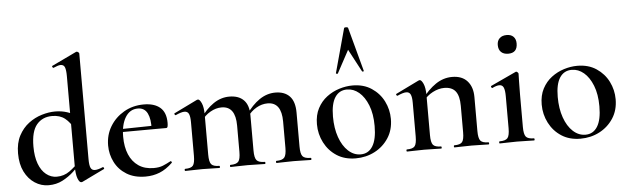

<svg xmlns="http://www.w3.org/2000/svg" viewBox="-47 -901 3553 1085"><g transform="rotate(-5 1729.0 -358.5)"><path d="M190 13Q148 13 112 -10.5Q76 -34 54.5 -77Q33 -120 33 -181Q33 -240 55 -281.5Q77 -323 111.5 -349Q146 -375 186 -387Q226 -399 262 -399Q298 -399 329 -389Q360 -379 385 -363L366 -287Q344 -330 315.5 -352.5Q287 -375 243 -375Q188 -375 155.5 -336.5Q123 -298 123 -212Q123 -155 138 -114.5Q153 -74 180 -52.5Q207 -31 240 -31Q281 -31 313 -54Q345 -77 374 -109L383 -101Q362 -77 333.5 -50.5Q305 -24 269.5 -5.5Q234 13 190 13ZM427 -714V-114Q427 -79 434 -64.5Q441 -50 458 -50Q466 -50 477.5 -53Q489 -56 503 -62Q506 -64 509 -58.5Q512 -53 509 -51L381 11Q378 12 375 12Q364 12 355 -12Q346 -36 346 -82V-592Q346 -626 340 -642Q334 -658 316 -658Q308 -658 298 -654.5Q288 -651 276 -646Q272 -644 269 -650Q266 -656 269 -657L409 -724Q411 -725 413 -725Q417 -725 422 -721Q427 -717 427 -714Z M740 12Q677 12 633 -15Q589 -42 566.5 -86.5Q544 -131 544 -181Q544 -241 573 -289Q602 -337 652 -366Q702 -395 765 -395Q824 -395 857 -367Q890 -339 890 -280Q890 -267 888 -259Q886 -251 879 -251H797Q800 -309 783.5 -342Q767 -375 729 -375Q684 -375 658.5 -333.5Q633 -292 633 -223Q633 -165 651 -122.5Q669 -80 704 -56Q739 -32 790 -32Q821 -32 842 -40.5Q863 -49 887 -62Q889 -64 892.5 -60Q896 -56 894 -53Q858 -18 820.5 -3Q783 12 740 12ZM604 -250 603 -267 825 -271V-251Z M1484 0Q1481 0 1481 -6Q1481 -12 1484 -12Q1517 -12 1529 -26Q1541 -40 1541 -81V-230Q1541 -340 1462 -340Q1429 -340 1398 -322Q1367 -304 1346 -273L1341 -285Q1378 -339 1420.5 -368Q1463 -397 1511 -397Q1563 -397 1592 -367Q1621 -337 1621 -274V-81Q1621 -40 1632.5 -26Q1644 -12 1678 -12Q1682 -12 1682 -6Q1682 0 1678 0Q1659 0 1634 -1Q1609 -2 1581 -2Q1553 -2 1528 -1Q1503 0 1484 0ZM1223 0Q1220 0 1220 -6Q1220 -12 1223 -12Q1257 -12 1268.5 -26Q1280 -40 1280 -81V-230Q1280 -340 1201 -340Q1169 -340 1137.5 -322Q1106 -304 1085 -273L1080 -285Q1117 -339 1159.5 -368Q1202 -397 1250 -397Q1303 -397 1331.5 -368Q1360 -339 1360 -282V-81Q1360 -40 1372 -26Q1384 -12 1418 -12Q1421 -12 1421 -6Q1421 0 1418 0Q1398 0 1373 -1Q1348 -2 1320 -2Q1293 -2 1267.5 -1Q1242 0 1223 0ZM966 0Q963 0 963 -6Q963 -12 966 -12Q1000 -12 1011 -26Q1022 -40 1022 -81V-272Q1022 -304 1015 -319Q1008 -334 990 -334Q981 -334 968 -330Q955 -326 940 -319Q936 -318 933.5 -323.5Q931 -329 934 -330L1065 -394Q1070 -396 1072 -396Q1082 -396 1092.5 -373Q1103 -350 1103 -306V-81Q1103 -40 1114.5 -26Q1126 -12 1160 -12Q1163 -12 1163 -6Q1163 0 1160 0Q1141 0 1116 -1Q1091 -2 1063 -2Q1036 -2 1010.5 -1Q985 0 966 0Z M1932 13Q1870 13 1825 -16Q1780 -45 1755 -93.5Q1730 -142 1730 -198Q1730 -250 1750 -288Q1770 -326 1802.5 -350.5Q1835 -375 1873.5 -387Q1912 -399 1949 -399Q2012 -399 2057 -369Q2102 -339 2125.5 -292Q2149 -245 2149 -192Q2149 -130 2119 -84Q2089 -38 2040 -12.5Q1991 13 1932 13ZM1962 -7Q2006 -7 2030 -45.5Q2054 -84 2054 -160Q2054 -229 2034.5 -278Q2015 -327 1984 -353Q1953 -379 1916 -379Q1872 -379 1848 -342.5Q1824 -306 1824 -233Q1824 -167 1842 -116Q1860 -65 1891.5 -36Q1923 -7 1962 -7ZM2020 -476Q2022 -474 2017 -472.5Q2012 -471 2010 -474L1942 -602L1873 -474Q1872 -471 1866.5 -472.5Q1861 -474 1862 -476L1930 -725Q1931 -730 1941 -730Q1951 -730 1953 -725Z M2493 0Q2490 0 2490 -6Q2490 -12 2493 -12Q2527 -12 2538 -26Q2549 -40 2549 -81V-231Q2549 -287 2528.5 -313.5Q2508 -340 2464 -340Q2432 -340 2398.5 -322.5Q2365 -305 2343 -274L2338 -286Q2377 -339 2420.5 -368.5Q2464 -398 2514 -398Q2570 -398 2600 -364.5Q2630 -331 2630 -274V-81Q2630 -40 2641.5 -26Q2653 -12 2687 -12Q2690 -12 2690 -6Q2690 0 2687 0Q2668 0 2643 -1Q2618 -2 2590 -2Q2563 -2 2537.5 -1Q2512 0 2493 0ZM2224 0Q2221 0 2221 -6Q2221 -12 2224 -12Q2258 -12 2269 -26Q2280 -40 2280 -81V-272Q2280 -304 2273 -319Q2266 -334 2248 -334Q2239 -334 2226 -330Q2213 -326 2198 -319Q2194 -318 2191.5 -323.5Q2189 -329 2192 -330L2323 -394Q2328 -396 2330 -396Q2340 -396 2350.5 -373Q2361 -350 2361 -306V-81Q2361 -40 2372.5 -26Q2384 -12 2418 -12Q2421 -12 2421 -6Q2421 0 2418 0Q2399 0 2374 -1Q2349 -2 2321 -2Q2294 -2 2268.5 -1Q2243 0 2224 0Z M2750 0Q2747 0 2747 -6Q2747 -12 2750 -12Q2784 -12 2795.5 -26Q2807 -40 2807 -81V-263Q2807 -297 2800 -312.5Q2793 -328 2776 -328Q2768 -328 2758 -325Q2748 -322 2736 -316Q2732 -315 2729.5 -321Q2727 -327 2730 -328L2874 -395Q2876 -396 2877 -396Q2881 -396 2885.5 -391.5Q2890 -387 2890 -384Q2890 -373 2889 -344Q2888 -315 2888 -264V-81Q2888 -40 2899.5 -26Q2911 -12 2945 -12Q2948 -12 2948 -6Q2948 0 2945 0Q2925 0 2900 -1Q2875 -2 2847 -2Q2820 -2 2794.5 -1Q2769 0 2750 0ZM2842 -501Q2816 -501 2801.5 -515Q2787 -529 2787 -555Q2787 -579 2801.5 -593Q2816 -607 2842 -607Q2867 -607 2880.5 -593Q2894 -579 2894 -555Q2894 -501 2842 -501Z M3207 13Q3145 13 3100 -16Q3055 -45 3030 -93.5Q3005 -142 3005 -198Q3005 -250 3025 -288Q3045 -326 3077.5 -350.5Q3110 -375 3148.5 -387Q3187 -399 3224 -399Q3287 -399 3332 -369Q3377 -339 3400.5 -292Q3424 -245 3424 -192Q3424 -130 3394 -84Q3364 -38 3315 -12.5Q3266 13 3207 13ZM3237 -7Q3281 -7 3305 -45.5Q3329 -84 3329 -160Q3329 -229 3309.5 -278Q3290 -327 3259 -353Q3228 -379 3191 -379Q3147 -379 3123 -342.5Q3099 -306 3099 -233Q3099 -167 3117 -116Q3135 -65 3166.5 -36Q3198 -7 3237 -7Z"/></g></svg>

Font: Cormorant Infant Light SemiBold
Style: Regular
Weight: 600
Version: Version 4.001